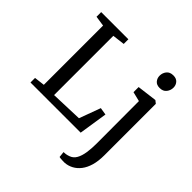

<svg xmlns="http://www.w3.org/2000/svg" viewBox="-260 -989 1430 1430"><g transform="rotate(45 455.0 -273.5)"><path d="M38.5 0V-48L121 -58V-682L40 -694V-743H326.5V-694L229 -682V-58L482 -67L544 -235.5L602 -226L567 0ZM641.5 243Q634 243 621.8 242.8Q609.5 242.5 598.5 241.5Q587.5 240.5 584 239L579 192.5Q586.5 193 601.8 190.8Q617 188.5 634 182Q662.5 171.5 678.8 142.8Q695 114 701.8 70Q708.5 26 708.5 -29.5L707.5 -473L632 -491.5V-545.5L786 -565H789L811 -547.5V-6Q811 55.5 797.8 101.2Q784.5 147 760.8 177.5Q737 208 706.5 224.2Q676 240.5 641.5 243ZM746.5 -651Q715 -651 698.8 -670.2Q682.5 -689.5 682.5 -716Q682.5 -745 700.2 -767.5Q718 -790 754 -790H755Q786 -790 802.5 -771.2Q819 -752.5 819 -726Q819 -697 801 -674Q783 -651 747.5 -651Z"/></g></svg>

Font: Merriweather 24pt
Style: Regular
Weight: 400
Designer: Eben Sorkin
Foundry: Eben Sorkin
Version: Version 2.100